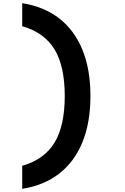

<svg xmlns="http://www.w3.org/2000/svg" viewBox="-20 -985 790 1210"><path d="M120 -820V-965Q259 -943 354.5 -868Q450 -793 500 -670Q550 -547 550 -380Q550 -213 500 -90Q450 33 354.5 108Q259 183 120 205V60Q259 20 323.5 -86Q388 -192 388 -380Q388 -568 323.5 -674Q259 -780 120 -820Z"/></svg>

Font: Martian Mono SemiExpanded SemiExpanded
Style: Bold
Weight: 700
Width: 6
Monospace: yes
Version: Version 1.000